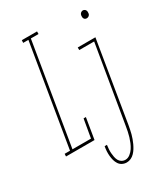

<svg xmlns="http://www.w3.org/2000/svg" viewBox="-262 -835 1001 1149"><g transform="rotate(-30 239.0 -261.0)"><path d="M-34 0 -33 -18H4L120 -717H84L85 -735H190V-717H137L21 -18H149L171 -145H187L163 0ZM488 -654Q482 -654 477 -656.5Q472 -659 469.5 -664Q467 -669 466.5 -674.5Q466 -680 467 -686Q468 -695 475 -701Q482 -707 490 -707Q495 -707 500.5 -704Q506 -701 508.5 -696Q511 -691 511.5 -685.5Q512 -680 511 -674Q510 -665 503 -659.5Q496 -654 488 -654ZM264 213Q248 213 234 206Q220 199 211.5 186Q203 173 199 158Q195 143 193.5 127Q192 111 193 94.5Q194 78 197 62H213Q211 76 210 90Q209 104 210 117.5Q211 131 213.5 144.5Q216 158 222 169.5Q228 181 239.5 188Q251 195 265 195Q282 195 297.5 183Q313 171 323 155.5Q333 140 340 123Q347 106 352 89.5Q357 73 360.5 55.5Q364 38 367 20L456 -512H353V-530H475L384 23Q381 38 378.5 52Q376 66 372 80.5Q368 95 363 109Q358 123 351.5 137Q345 151 337 164Q329 177 318 188.5Q307 200 293 206.5Q279 213 264 213Z"/></g></svg>

Font: Iosevka Slab Thin Oblique
Style: Regular
Weight: 100
Italic angle: -9°
Monospace: yes
Designer: Belleve Invis
Foundry: Belleve Invis
Version: Version 11.1.0; ttfautohint (v1.8.3)